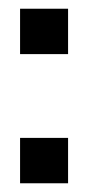

<svg xmlns="http://www.w3.org/2000/svg" viewBox="-20 -420 202 440"><path d="M26 0V-104H136V0ZM26 -296V-400H136V-296Z"/></svg>

Font: Rokkitt
Style: Bold
Weight: 700
Designer: Vernon Adams
Foundry: Vernon Adams
Version: Version 3.103